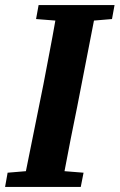

<svg xmlns="http://www.w3.org/2000/svg" viewBox="-33 -736 471 756"><path d="M109 -661 119 -716H418L408 -661L337 -655L271 -316Q258 -253 245.5 -189.5Q233 -126 221 -62L296 -56L285 0H-13L-3 -56L69 -62L138 -404Q150 -468 162 -530Q174 -592 185 -655Z"/></svg>

Font: Source Serif 4 SmText
Style: Bold Italic
Weight: 700
Italic angle: -12°
Designer: Frank Grießhammer
Foundry: Adobe
Version: Version 4.005;hotconv 1.1.0;makeotfexe 2.6.0